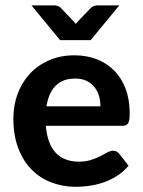

<svg xmlns="http://www.w3.org/2000/svg" viewBox="-20 -703 543 730"><path d="M30.8 0ZM263.2 -492.7Q309.1 -492.7 347.7 -477.8Q386.2 -462.9 414.1 -434.8Q441.9 -406.7 457.5 -365.7Q473.1 -324.7 473.1 -272Q473.1 -257.8 471.7 -248.8Q470.2 -239.7 467 -234.4Q463.9 -229 458.3 -226.8Q452.6 -224.6 444.3 -224.6H154.3Q157.2 -189.5 167 -163.6Q176.8 -137.7 192.9 -121.1Q209 -104.5 231 -96.4Q252.9 -88.4 279.8 -88.4Q306.6 -88.4 326.4 -95Q346.2 -101.6 361.1 -109.1Q376 -116.7 387.7 -123.3Q399.4 -129.9 410.6 -129.9Q424.3 -129.9 433.1 -118.7L468.8 -72.8Q448.7 -49.3 424.3 -33.9Q399.9 -18.6 373.8 -9.5Q347.7 -0.5 320.8 3.4Q293.9 7.3 269 7.3Q218.8 7.3 175.3 -9.3Q131.8 -25.9 99.6 -58.8Q67.4 -91.8 49.1 -140.4Q30.8 -189 30.8 -252.9Q30.8 -302.2 46.9 -345.9Q63 -389.6 93 -422.1Q123 -454.6 166 -473.6Q209 -492.7 263.2 -492.7ZM265.6 -404.3Q218.3 -404.3 191.4 -376.7Q164.6 -349.1 156.7 -298.8H361.8Q361.8 -319.8 356.2 -338.9Q350.6 -357.9 338.6 -372.6Q326.7 -387.2 308.6 -395.8Q290.5 -404.3 265.6 -404.3ZM99.6 -682.6H185.5Q192.9 -682.6 199.5 -680.2Q206.1 -677.7 210 -674.3L257.3 -624.5Q262.7 -618.7 268.1 -612.3Q271 -615.7 273.7 -618.9Q276.4 -622.1 279.3 -625L326.2 -673.8Q329.6 -677.2 336.7 -679.9Q343.8 -682.6 351.1 -682.6H433.6L324.7 -550.3H208.5Z"/></svg>

Font: Carlito
Style: Bold
Weight: 700
Designer: Lukasz Dziedzic
Foundry: tyPoland Lukasz Dziedzic
Version: Version 1.104